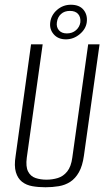

<svg xmlns="http://www.w3.org/2000/svg" viewBox="-20 -778 455 810"><path d="M172 12Q142 12 116.5 7.5Q91 3 73 -11Q55 -25 47 -51.5Q39 -78 46 -121L111 -591H160L93 -113Q88 -75 98.5 -54.5Q109 -34 130 -27Q151 -20 176 -20Q201 -20 224 -27Q247 -34 263.5 -54.5Q280 -75 285 -113L352 -591H400L334 -121Q328 -78 313 -51.5Q298 -25 276.5 -11Q255 3 228 7.5Q201 12 172 12ZM258 -612Q225 -612 206.5 -633.5Q188 -655 192 -684Q196 -715 221 -736.5Q246 -758 279 -758Q315 -758 332.5 -736.5Q350 -715 346 -684Q342 -655 316 -633.5Q290 -612 258 -612ZM262 -637Q285 -637 300.5 -650.5Q316 -664 319 -684Q321 -706 309.5 -719Q298 -732 275 -732Q252 -732 237.5 -719Q223 -706 220 -684Q217 -664 228.5 -650.5Q240 -637 262 -637Z"/></svg>

Font: Alumni Sans Thin Light
Style: Italic
Weight: 300
Italic angle: -8°
Version: Version 1.016